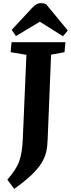

<svg xmlns="http://www.w3.org/2000/svg" viewBox="-20 -973 454 1229"><path d="M149 -622 48 -639 54 -703H399L393 -639L307 -623L285 -80Q284 -38 276 -1.5Q268 35 245.5 71Q223 107 181.5 147Q140 187 71 236L27 177Q56 144 74.5 115.5Q93 87 103.5 57.5Q114 28 119 -6.5Q124 -41 126 -85ZM414 -778 383 -741 235 -834 82 -742 55 -782 185 -922Q200 -938 213 -945.5Q226 -953 240 -953Q249 -953 258 -951.5Q267 -950 275 -946Z"/></svg>

Font: Literata 18pt
Style: Bold Italic
Weight: 700
Italic angle: -2°
Designer: Latin by Veronika Burian and Jose Scaglione. Greek by Irene Vlachou. Cyrillic by Vera Evstafieva
Foundry: TypeTogether
Version: Version 3.103;gftools[0.9.29]